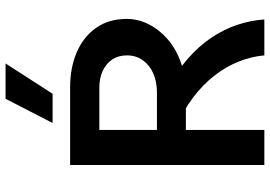

<svg xmlns="http://www.w3.org/2000/svg" viewBox="-160 -810 970 690"><g transform="rotate(-90 325.0 -465.0)"><path d="M167 -282V-386H338Q377 -386 407 -399.5Q437 -413 454 -437.5Q471 -462 471 -494Q471 -525 456 -547Q441 -569 415 -581Q389 -593 356 -593H167V-698H356Q427 -698 482.5 -674Q538 -650 570 -604.5Q602 -559 602 -494Q602 -454 583 -416Q564 -378 529 -347.5Q494 -317 444 -299.5Q394 -282 331 -282ZM77 0V-698H203V0ZM471 0Q467 -46 449 -91.5Q431 -137 398.5 -179Q366 -221 319 -256.5Q272 -292 209 -318L349 -348Q412 -316 458 -276Q504 -236 534.5 -190.5Q565 -145 581 -96.5Q597 -48 600 0ZM228 -761 315 -930H442L333 -761Z"/></g></svg>

Font: Azeret Mono Thin Medium
Style: Regular
Weight: 500
Version: Version 1.002